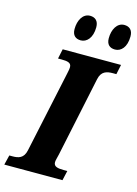

<svg xmlns="http://www.w3.org/2000/svg" viewBox="-154 -1010 775 1084"><g transform="rotate(15 233.5 -468.5)"><path d="M418 -789C453 -789 484 -820 484 -883C484 -920 464 -937 434 -937C392 -937 368 -893 368 -842C368 -805 388 -789 418 -789ZM218 -789C252 -789 284 -820 284 -883C284 -920 264 -937 234 -937C192 -937 168 -893 168 -842C168 -805 188 -789 218 -789ZM-17 0H323L336 -57H316C281 -57 256 -61 256 -87C256 -99 261 -112 266 -135L364 -600C374 -650 406 -657 442 -657H462L474 -714H133L121 -657H141C176 -657 199 -653 199 -627C199 -621 198 -610 193 -589L91 -112C81 -64 50 -57 16 -57H-3Z"/></g></svg>

Font: Noto Serif SemiCondensed Extra
Style: Italic
Weight: 800
Width: 4
Italic angle: -12°
Designer: Monotype Design Team
Foundry: Monotype Imaging Inc.
Version: Version 1.901